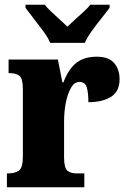

<svg xmlns="http://www.w3.org/2000/svg" viewBox="-20 -786 536 806"><path d="M9 0V-58H13Q43 -58 59.5 -70Q76 -82 76 -130V-411Q76 -455 62.5 -467Q49 -479 20 -479H16V-536H223L242 -440H246Q268 -497 301 -522.5Q334 -548 386 -548Q437 -548 459.5 -521Q482 -494 482 -454Q482 -402 446 -379.5Q410 -357 351 -357Q351 -398 344 -420Q337 -442 313 -442Q292 -442 278 -417.5Q264 -393 256.5 -355.5Q249 -318 249 -277V-125Q249 -80 263.5 -69Q278 -58 302 -58H334V0ZM191 -606Q181 -629 161.5 -655.5Q142 -682 121.5 -708Q101 -734 87 -753V-766H168Q177 -754 194.5 -737.5Q212 -721 231 -704Q250 -687 263 -674Q276 -687 295 -704Q314 -721 332 -737.5Q350 -754 359 -766H440V-753Q426 -734 405 -708Q384 -682 365 -655.5Q346 -629 336 -606Z"/></svg>

Font: Noto Serif Tamil Condensed Black
Style: Italic
Weight: 900
Width: 3
Italic angle: -12°
Designer: Indian Type Foundry, Tom Grace, and the Monotype Design Team
Foundry: Monotype Imaging Inc.
Version: Version 2.003; ttfautohint (v1.8.4.7-5d5b)